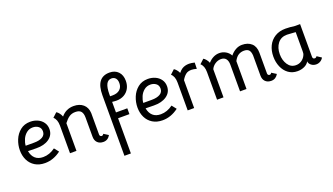

<svg xmlns="http://www.w3.org/2000/svg" viewBox="-81 -1392 3980 2292"><g transform="rotate(-20 1909.5 -245.5)"><path d="M40 -235Q40 -303 66 -367Q92 -431 144 -473Q196 -515 272 -515Q322 -515 365 -495.5Q408 -476 433.5 -439.5Q459 -403 459 -355Q459 -278 396 -234Q333 -190 232 -192L128 -194Q139 -132 176.5 -98.5Q214 -65 276 -65Q357 -65 430 -119L475 -62Q380 10 273 10Q199 10 146.5 -22.5Q94 -55 67 -110.5Q40 -166 40 -235ZM377 -356Q377 -397 347.5 -419Q318 -441 277 -441Q231 -441 197 -413.5Q163 -386 145 -345Q127 -304 124 -264H232Q299 -264 338 -287Q377 -310 377 -356Z M1102 -44Q1088 -18 1065.5 -3.5Q1043 11 1013 11Q966 11 938.5 -16.5Q911 -44 911 -92V-337Q911 -387 890 -413.5Q869 -440 818 -440Q772 -440 739.5 -418Q707 -396 673 -351V1H591V-350Q591 -428 549 -464L604 -515Q621 -506 637 -485.5Q653 -465 663 -439Q725 -514 823 -514Q897 -514 943 -474.5Q989 -435 993 -363V-89Q993 -78 1000 -70.5Q1007 -63 1018 -63Q1034 -63 1043 -81Z M1362 -743Q1431 -743 1472 -700Q1513 -657 1513 -584Q1513 -530 1490 -488Q1467 -446 1425 -422.5Q1383 -399 1329 -399Q1314 -399 1306 -400L1273 -403V-269H1417V-195H1273V252H1191V-517Q1191 -631 1233.5 -687Q1276 -743 1362 -743ZM1431 -585Q1431 -625 1412 -647Q1393 -669 1360 -669Q1316 -669 1294.5 -627Q1273 -585 1273 -497V-474H1306Q1364 -474 1397.5 -503.5Q1431 -533 1431 -585Z M1534 -235Q1534 -303 1560 -367Q1586 -431 1638 -473Q1690 -515 1766 -515Q1816 -515 1859 -495.5Q1902 -476 1927.5 -439.5Q1953 -403 1953 -355Q1953 -278 1890 -234Q1827 -190 1726 -192L1622 -194Q1633 -132 1670.5 -98.5Q1708 -65 1770 -65Q1851 -65 1924 -119L1969 -62Q1874 10 1767 10Q1693 10 1640.5 -22.5Q1588 -55 1561 -110.5Q1534 -166 1534 -235ZM1871 -356Q1871 -397 1841.5 -419Q1812 -441 1771 -441Q1725 -441 1691 -413.5Q1657 -386 1639 -345Q1621 -304 1618 -264H1726Q1793 -264 1832 -287Q1871 -310 1871 -356Z M2360 -507 2358 -428Q2318 -439 2293 -439Q2246 -439 2220 -417Q2190 -393 2168 -353V1H2086V-353Q2086 -431 2044 -467L2099 -518Q2114 -509 2129.5 -491Q2145 -473 2155 -450Q2177 -478 2200 -493Q2238 -517 2291 -517Q2320 -517 2360 -507Z M3235 -44Q3221 -18 3198.5 -3.5Q3176 11 3146 11Q3099 11 3071.5 -16.5Q3044 -44 3044 -92V-350Q3040 -399 3020 -419Q3000 -439 2960 -439Q2920 -439 2888.5 -419.5Q2857 -400 2833 -353V1H2751V-337Q2751 -386 2730 -412.5Q2709 -439 2668 -439Q2627 -439 2592 -415.5Q2557 -392 2541 -356V1H2459V-350Q2459 -428 2417 -464L2472 -515Q2488 -506 2504 -486.5Q2520 -467 2530 -442Q2558 -475 2595 -494Q2632 -513 2673 -513Q2717 -513 2754 -491Q2791 -469 2811 -432Q2840 -469 2879 -491Q2918 -513 2961 -513Q3036 -513 3081 -472Q3126 -431 3126 -352V-89Q3126 -78 3133 -70.5Q3140 -63 3151 -63Q3167 -63 3176 -81Z M3266 -251Q3266 -327 3295 -387Q3324 -447 3380.5 -482Q3437 -517 3516 -517Q3539 -517 3573.5 -514.5Q3608 -512 3632 -508H3699V-93Q3699 -79 3705.5 -71.5Q3712 -64 3725 -64Q3742 -64 3752 -81L3808 -44Q3795 -19 3770.5 -4.5Q3746 10 3718 10Q3681 10 3654.5 -11.5Q3628 -33 3626 -62V-61Q3609 -28 3569 -9Q3529 10 3481 10Q3414 10 3365.5 -25.5Q3317 -61 3291.5 -121Q3266 -181 3266 -251ZM3605 -138Q3614 -155 3615.5 -167Q3617 -179 3617 -194V-436L3575 -439Q3525 -443 3508 -443Q3432 -443 3390 -389Q3348 -335 3348 -252Q3348 -175 3385 -119.5Q3422 -64 3487 -64Q3527 -64 3558 -85Q3589 -106 3605 -138Z"/></g></svg>

Font: Bellota
Style: Bold
Weight: 700
Designer: Kemie Guaida
Foundry: Kemie Guaida
Version: Version 4.001